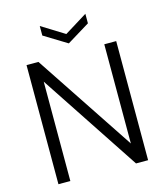

<svg xmlns="http://www.w3.org/2000/svg" viewBox="-129 -993 939 1090"><g transform="rotate(-15 341.0 -447.5)"><path d="M78 0V-700H148L535 -117V-700H605V0H534L148 -584V0ZM342 -757 208 -839V-895L342 -812L476 -895V-839Z"/></g></svg>

Font: DM Sans 16pt Light
Style: Regular
Weight: 300
Version: Version 4.004;gftools[0.9.30]